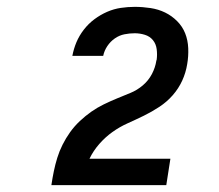

<svg xmlns="http://www.w3.org/2000/svg" viewBox="-20 -863 640 560"><path d="M130 -323V-324Q133 -344 137 -363.5Q141 -383 147 -402.5Q153 -422 162.5 -441Q172 -460 184.5 -477.5Q197 -495 213 -510Q229 -525 246 -537Q263 -549 282.5 -558.5Q302 -568 321.5 -576Q341 -584 360.5 -592Q380 -600 396.5 -614Q413 -628 423 -647Q433 -666 436 -686Q436 -687 436.5 -687.5Q437 -688 437 -689Q439 -704 437 -719.5Q435 -735 426 -746Q417 -757 402.5 -761.5Q388 -766 373 -766Q358 -766 343 -763Q328 -760 315 -751Q302 -742 293 -728.5Q284 -715 281 -700H191Q195 -721 203 -740Q211 -759 224.5 -776.5Q238 -794 255.5 -807Q273 -820 292.5 -828.5Q312 -837 332.5 -840Q353 -843 373 -843Q396 -843 419 -839.5Q442 -836 461.5 -826.5Q481 -817 496.5 -801.5Q512 -786 520 -766Q528 -746 529 -722.5Q530 -699 526 -676Q522 -651 511.5 -628Q501 -605 484 -585.5Q467 -566 445 -551.5Q423 -537 399.5 -525.5Q376 -514 352.5 -503.5Q329 -493 308 -478Q287 -463 269.5 -443Q252 -423 241 -400H477L465 -323Z"/></svg>

Font: Iosevka Curly Extended
Style: Bold Italic
Weight: 700
Width: 7
Italic angle: -9°
Monospace: yes
Designer: Belleve Invis
Foundry: Belleve Invis
Version: Version 11.1.0; ttfautohint (v1.8.3)